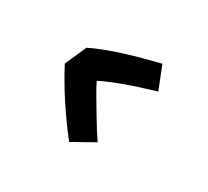

<svg xmlns="http://www.w3.org/2000/svg" viewBox="-97 -632 803 742"><g transform="rotate(30 304.5 -261.0)"><path d="M277 -40Q178 -166 111 -294L153 -389Q248 -436 438 -482L478 -381Q323 -335 251 -298Q264 -272 280 -245Q296 -218 312 -191Q350 -127 373 -94Z"/></g></svg>

Font: Vampiro One
Style: Regular
Weight: 400
Designer: Riccardo De Franceschi
Foundry: Sorkin Type Co.
Version: Version 1.002